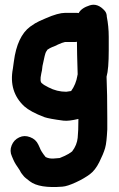

<svg xmlns="http://www.w3.org/2000/svg" viewBox="-20 -573 492 791"><path d="M300 -266C299 -265 299 -263 299 -262C295 -237 286 -216 273 -198L253 -195C227 -195 203 -201 180 -213C166 -220 158 -225 154 -229C146 -233 145 -247 150 -270C152 -277 154 -288 155 -301C162 -336 167 -356 170 -360C173 -364 175 -367 175 -368C183 -373 189 -377 195 -379C201 -381 210 -385 220 -390C230 -395 240 -398 248 -400H283C291 -400 296 -400 297 -401V-398C297 -374 298 -330 300 -266ZM419 -257C425 -278 428 -314 428 -366V-421C428 -451 425 -479 420 -504C420 -514 417 -522 412 -528C393 -550 372 -558 350 -551C328 -544 312 -534 304 -519C300 -520 297 -520 294 -520H248C230 -520 203 -513 167 -497C162 -495 153 -491 142 -486C131 -481 119 -474 104 -463C69 -437 46 -389 37 -319C35 -306 34 -297 33 -290C21 -227 37 -175 80 -135C97 -120 124 -105 164 -90C176 -86 202 -81 241 -76C257 -74 277 -77 303 -83C303 -50 302 -24 300 -5C298 14 291 33 277 51C268 58 258 64 247 69C236 74 229 77 226 78C223 78 215 79 202 80C189 81 178 79 168 74C155 58 147 45 144 36L138 23C131 8 120 -2 104 -8C88 -14 74 -14 59 -7C44 0 34 11 28 26C22 41 22 56 29 71L35 85C40 97 49 111 61 128C65 136 68 141 70 143C72 145 75 149 78 153C81 157 90 164 103 174C129 194 174 201 237 196C251 195 269 189 293 178C317 167 335 156 350 145C365 134 378 117 389 95C400 73 408 54 413 37C418 20 420 -5 422 -40V-86C422 -154 421 -211 419 -257Z"/></svg>

Font: AppleStorm
Style: Xbd
Weight: 800
Foundry: Cannot Into Space Fonts
Version: Version 1.01